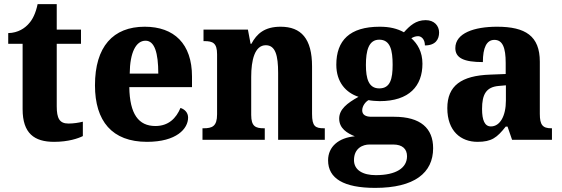

<svg xmlns="http://www.w3.org/2000/svg" viewBox="-20 -680 2732 934"><path d="M243 10C313 10 361 -7 383 -18V-88C363 -83 338 -79 313 -79C269 -79 256 -105 256 -163V-467H374V-536H256V-660H163C154 -616 138 -584 120 -565C102 -544 69 -520 20 -519V-467H90V-149C90 -31 147 10 243 10Z M695 10C839 10 895 -54 895 -108C895 -132 879 -148 858 -155C837 -105 800 -67 736 -67C654 -67 611 -125 609 -256H914V-308C914 -467 827 -550 684 -550C530 -550 442 -453 442 -265C442 -91 525 10 695 10ZM750 -322H611C612 -426 642 -482 688 -482C732 -482 750 -423 750 -322Z M965 0H1268V-56H1264C1223 -56 1202 -65 1202 -121V-306C1202 -387 1219 -460 1273 -460C1320 -460 1333 -410 1333 -325V0H1560V-56H1556C1514 -56 1498 -65 1498 -126V-357C1498 -492 1445 -550 1345 -550C1267 -550 1229 -516 1203 -467H1199L1186 -536H970V-480H974C1015 -480 1036 -471 1036 -416V-124C1036 -65 1012 -56 970 -56H965Z M1805 234C1996 234 2087 161 2087 41C2087 -56 2026 -112 1897 -112H1786C1760 -112 1742 -121 1742 -143C1742 -165 1759 -186 1773 -193C1784 -190 1814 -188 1827 -188C1971 -188 2035 -262 2035 -370C2035 -428 2011 -467 1981 -494C1990 -499 2000 -504 2014 -504C2028 -504 2047 -491 2047 -459C2099 -459 2116 -489 2116 -522C2116 -554 2093 -582 2051 -582C2002 -582 1973 -554 1945 -523C1912 -541 1876 -550 1827 -550C1681 -550 1616 -483 1616 -365C1616 -280 1663 -229 1724 -209C1668 -178 1630 -148 1630 -103C1630 -55 1669 -32 1706 -17C1628 -10 1576 33 1576 100C1576 188 1652 234 1805 234ZM1825 -250C1773 -250 1760 -298 1760 -364C1760 -433 1773 -487 1825 -487C1879 -487 1890 -435 1890 -365C1890 -297 1879 -250 1825 -250ZM1808 172C1746 172 1702 148 1702 99C1702 40 1746 23 1777 23H1893C1938 23 1960 45 1960 80C1960 137 1907 172 1808 172Z M2303 10C2372 10 2398 -11 2440 -64H2449L2471 0H2665V-56H2662C2620 -56 2606 -72 2606 -126V-380C2606 -505 2536 -550 2398 -550C2287 -550 2195 -519 2195 -446C2195 -397 2238 -378 2329 -378C2329 -448 2347 -486 2385 -486C2425 -486 2440 -448 2440 -374V-320L2364 -317C2224 -312 2156 -263 2156 -154C2156 -42 2222 10 2303 10ZM2368 -65C2338 -65 2325 -95 2325 -150C2325 -221 2345 -257 2407 -262L2441 -265V-191C2441 -115 2412 -65 2368 -65Z"/></svg>

Font: Noto Serif Devanagari SemiCondensed ExtraBold
Style: Regular
Weight: 800
Width: 4
Designer: Universal Thirst, Indian Type Foundry and the Monotype Design Team
Foundry: Monotype Imaging Inc.
Version: Version 2.004